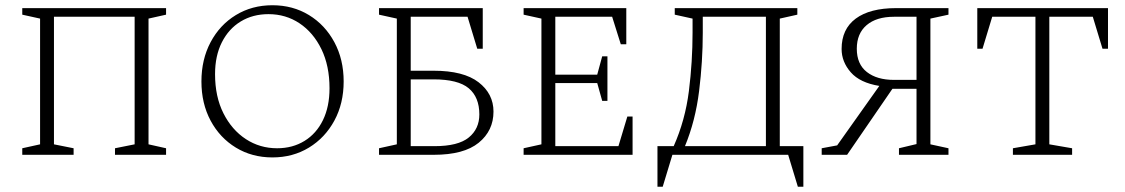

<svg xmlns="http://www.w3.org/2000/svg" viewBox="-20 -591 4295 733"><path d="M65 0V-25L133 -40V-520L65 -535V-560H614V-535L547 -520V-40L614 -25V0H419V-25L494 -40V-527H186V-40L261 -25V0Z M1020 10Q942 10 880.5 -27.5Q819 -65 784 -130.5Q749 -196 749 -280Q749 -364 784 -430Q819 -496 880.5 -533.5Q942 -571 1020 -571Q1098 -571 1159.5 -533.5Q1221 -496 1256.5 -430Q1292 -364 1292 -280Q1292 -196 1256.5 -130.5Q1221 -65 1159.5 -27.5Q1098 10 1020 10ZM1038 -25Q1097 -25 1142.5 -53Q1188 -81 1213 -132.5Q1238 -184 1238 -254Q1238 -340 1207 -403.5Q1176 -467 1123.5 -502Q1071 -537 1005 -537Q945 -537 899 -509Q853 -481 827 -429.5Q801 -378 801 -308Q801 -222 833 -158.5Q865 -95 918.5 -60Q972 -25 1038 -25Z M1636 0H1427V-25L1495 -40V-520L1427 -535V-560H1823V-405H1802L1765 -527H1548V-321H1635Q1750 -321 1807 -277Q1864 -233 1864 -165Q1864 -92 1807.5 -46Q1751 0 1636 0ZM1635 -288H1548V-33H1639Q1729 -33 1769.5 -66Q1810 -99 1810 -154Q1810 -220 1769.5 -254Q1729 -288 1635 -288Z M1979 0V-25L2047 -40V-520L1979 -535V-560H2371V-422H2350L2317 -527H2100V-306H2260L2279 -376H2299V-206H2279L2260 -274H2100V-33H2341L2375 -146H2395V0Z M2556 -535V-560H3024V-535L2957 -520V-33H3047V122H3026L2989 0H2547L2510 122H2490V-33H2552Q2596 -132 2610 -243.5Q2624 -355 2624 -467V-520ZM2904 -33V-527H2663V-466Q2663 -357 2649 -243.5Q2635 -130 2595 -33Z M3214 0H3117V-25L3176 -36L3337 -263Q3263 -275 3228 -315Q3193 -355 3193 -404Q3193 -480 3247 -520Q3301 -560 3401 -560H3601V-535L3532 -520V-40L3601 -25V0H3412V-25L3479 -41V-252H3387ZM3393 -286H3479V-527H3393Q3326 -527 3288.5 -495Q3251 -463 3251 -405Q3251 -346 3289.5 -316Q3328 -286 3393 -286Z M3847 0V-25L3933 -40V-527H3768L3731 -405H3711V-560H4210V-405H4189L4152 -527H3986V-40L4073 -25V0Z"/></svg>

Font: Spectral SC ExtraLight
Style: Regular
Weight: 275
Designer: Jean-Baptiste Levee
Foundry: Production Type
Version: Version 2.001